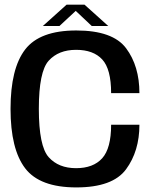

<svg xmlns="http://www.w3.org/2000/svg" viewBox="-20 -814 680 838"><path d="M313 4Q472 4 530.2 -75.2Q588.5 -154.5 588.5 -269.5H465Q465 -166.5 426 -123.2Q387 -80 312 -80Q235.5 -80 192.5 -128Q149.5 -176 149.5 -339Q149.5 -501.5 192.5 -549Q235.5 -596.5 312 -596.5Q387.5 -596.5 426.2 -554.5Q465 -512.5 465 -407.5H588.5Q588.5 -525.5 530.5 -603.2Q472.5 -681 313 -681Q153.5 -681 89.8 -598Q26 -515 26 -339Q26 -163 89.8 -79.5Q153.5 4 313 4ZM167 -700.5H239.5L310.5 -766.5L380.5 -700.5H452.5L349 -793.5H270.5Z"/></svg>

Font: Anybody Thin Medium
Style: Regular
Weight: 500
Version: Version 1.113;gftools[0.9.25]